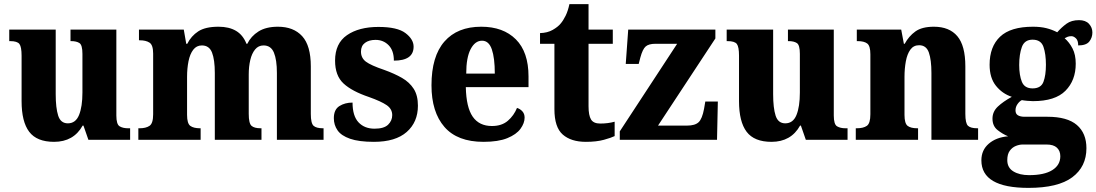

<svg xmlns="http://www.w3.org/2000/svg" viewBox="-20 -680 5334 934"><path d="M243 10Q159 10 122 -39Q85 -88 85 -188V-409Q85 -452 74.5 -466Q64 -480 29 -480H25V-536H251V-222Q251 -155 263 -117.5Q275 -80 310 -80Q348 -80 364.5 -120.5Q381 -161 381 -230V-418Q381 -461 366.5 -470.5Q352 -480 326 -480H323V-536H546V-118Q546 -75 562 -65.5Q578 -56 603 -56H613V0H410L386 -69H382Q338 10 243 10Z M653 0V-56H659Q690 -56 707.5 -68Q725 -80 725 -124V-419Q725 -461 707.5 -472.5Q690 -484 660 -484H656V-536H874L886 -467H891Q910 -505 944.5 -527.5Q979 -550 1043 -550Q1094 -550 1128 -530Q1162 -510 1179 -467H1183Q1201 -504 1237.5 -527Q1274 -550 1332 -550Q1408 -550 1450 -504Q1492 -458 1492 -357V-126Q1492 -80 1505.5 -68Q1519 -56 1551 -56H1554V0H1327V-325Q1327 -389 1312.5 -424Q1298 -459 1262 -459Q1237 -459 1221 -439.5Q1205 -420 1197.5 -388Q1190 -356 1190 -318V-126Q1190 -80 1203.5 -68Q1217 -56 1248 -56H1252V0H1025V-325Q1025 -389 1011.5 -424Q998 -459 962 -459Q936 -459 920 -438Q904 -417 897 -382Q890 -347 890 -306V-121Q890 -79 906 -67.5Q922 -56 953 -56H956V0Z M1799 10Q1726 10 1683 -5Q1640 -20 1622 -46Q1604 -72 1604 -105Q1604 -147 1631 -164Q1658 -181 1695 -181Q1695 -116 1724 -85Q1753 -54 1802 -54Q1848 -54 1868 -73.5Q1888 -93 1888 -120Q1888 -150 1861 -168.5Q1834 -187 1775 -208Q1692 -236 1651 -274Q1610 -312 1610 -385Q1610 -469 1668 -509Q1726 -549 1821 -549Q1913 -549 1952.5 -519Q1992 -489 1992 -453Q1992 -385 1896 -385Q1896 -434 1870.5 -460Q1845 -486 1807 -486Q1775 -486 1755.5 -471.5Q1736 -457 1736 -429Q1736 -398 1760 -380Q1784 -362 1849 -340Q1899 -322 1935.5 -301Q1972 -280 1992.5 -248Q2013 -216 2013 -166Q2013 -86 1958.5 -38Q1904 10 1799 10Z M2332 10Q2205 10 2142 -62.5Q2079 -135 2079 -265Q2079 -406 2142 -478Q2205 -550 2321 -550Q2428 -550 2489.5 -488.5Q2551 -427 2551 -308V-256H2246Q2248 -158 2279.5 -112.5Q2311 -67 2373 -67Q2421 -67 2450.5 -92.5Q2480 -118 2495 -155Q2511 -150 2521.5 -138Q2532 -126 2532 -108Q2532 -81 2512 -53.5Q2492 -26 2448 -8Q2404 10 2332 10ZM2387 -322Q2387 -398 2372.5 -440Q2358 -482 2325 -482Q2291 -482 2269.5 -441Q2248 -400 2248 -322Z M2830 10Q2758 10 2717.5 -25.5Q2677 -61 2677 -149V-467H2607V-519Q2643 -520 2668.5 -534.5Q2694 -549 2707 -565Q2720 -580 2731.5 -603.5Q2743 -627 2750 -660H2843V-536H2961V-467H2843V-163Q2843 -119 2855 -99Q2867 -79 2900 -79Q2938 -79 2970 -88V-18Q2954 -10 2918 0Q2882 10 2830 10Z M2995 0V-41L3274 -467H3168Q3136 -467 3121 -454Q3106 -441 3095 -400L3087 -369H3024L3036 -536H3460V-493L3181 -69H3322Q3361 -69 3378.5 -85.5Q3396 -102 3405 -151L3411 -186H3472L3468 0Z M3733 10Q3649 10 3612 -39Q3575 -88 3575 -188V-409Q3575 -452 3564.5 -466Q3554 -480 3519 -480H3515V-536H3741V-222Q3741 -155 3753 -117.5Q3765 -80 3800 -80Q3838 -80 3854.5 -120.5Q3871 -161 3871 -230V-418Q3871 -461 3856.5 -470.5Q3842 -480 3816 -480H3813V-536H4036V-118Q4036 -75 4052 -65.5Q4068 -56 4093 -56H4103V0H3900L3876 -69H3872Q3828 10 3733 10Z M4143 0V-56H4148Q4180 -56 4197 -68Q4214 -80 4214 -124V-416Q4214 -457 4198.5 -468.5Q4183 -480 4152 -480H4148V-536H4364L4377 -467H4381Q4401 -504 4433 -527Q4465 -550 4523 -550Q4598 -550 4637 -504Q4676 -458 4676 -357V-126Q4676 -80 4689 -68Q4702 -56 4734 -56H4738V0H4511V-325Q4511 -389 4498.5 -424.5Q4486 -460 4451 -460Q4424 -460 4408.5 -438.5Q4393 -417 4386.5 -381.5Q4380 -346 4380 -306V-121Q4380 -79 4395.5 -67.5Q4411 -56 4442 -56H4446V0Z M4983 234Q4754 234 4754 100Q4754 50 4790 19Q4826 -12 4884 -17Q4857 -28 4832.5 -47.5Q4808 -67 4808 -103Q4808 -137 4834 -161.5Q4860 -186 4902 -209Q4856 -224 4825 -262.5Q4794 -301 4794 -365Q4794 -453 4845 -501.5Q4896 -550 5005 -550Q5042 -550 5070 -543Q5098 -536 5123 -523Q5144 -547 5168 -564.5Q5192 -582 5229 -582Q5261 -582 5277.5 -564Q5294 -546 5294 -522Q5294 -497 5279 -478Q5264 -459 5225 -459Q5225 -483 5214 -493.5Q5203 -504 5192 -504Q5181 -504 5173.5 -501Q5166 -498 5159 -494Q5182 -474 5197.5 -444Q5213 -414 5213 -370Q5213 -289 5163 -238.5Q5113 -188 5005 -188Q4995 -188 4977.5 -189.5Q4960 -191 4951 -193Q4940 -188 4930 -174Q4920 -160 4920 -143Q4920 -126 4932 -119Q4944 -112 4964 -112H5075Q5172 -112 5218.5 -72Q5265 -32 5265 41Q5265 131 5196 182.5Q5127 234 4983 234ZM5003 -250Q5044 -250 5056 -282Q5068 -314 5068 -365Q5068 -417 5056 -452Q5044 -487 5003 -487Q4964 -487 4951 -451.5Q4938 -416 4938 -364Q4938 -314 4951 -282Q4964 -250 5003 -250ZM4986 172Q5060 172 5099 147.5Q5138 123 5138 80Q5138 54 5121.5 38.5Q5105 23 5071 23H4955Q4939 23 4921.5 30Q4904 37 4892 53.5Q4880 70 4880 99Q4880 136 4910 154Q4940 172 4986 172Z"/></svg>

Font: Noto Serif Ethiopic SemiCondensed ExtraBold
Style: Regular
Weight: 800
Width: 4
Designer: Monotype Design Team
Foundry: Monotype Imaging Inc.
Version: Version 2.102; ttfautohint (v1.8.4.7-5d5b)